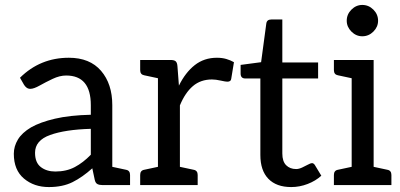

<svg xmlns="http://www.w3.org/2000/svg" viewBox="-20 -750 1619 778"><path d="M178 8Q118 8 77 -26.5Q36 -61 36 -127Q36 -157 52.5 -184.5Q69 -212 106 -234Q143 -255 202.5 -269Q262 -283 348 -285V-324Q348 -444 248 -444Q222 -444 193.5 -430.5Q165 -417 141 -403.5Q117 -390 103 -390Q94 -390 87.5 -395Q81 -400 77 -407L61 -435Q143 -516 259 -516Q344 -516 389.5 -463Q435 -410 435 -324V-74L491 -62Q507 -59 507 -41V0H396Q383 0 375 -4Q367 -8 364 -21L354 -68Q314 -32 274 -12Q234 8 178 8ZM204 -55Q249 -55 283 -73Q317 -91 348 -123V-228Q244 -225 183 -203Q122 -181 122 -131Q122 -91 145.5 -73Q169 -55 204 -55Z M548 0V-41Q548 -59 564 -62L620 -74V-433L564 -445Q548 -448 548 -466V-507H671Q686 -507 692 -501.5Q698 -496 699 -482L705 -403Q731 -456 769 -486Q807 -516 859 -516Q880 -516 897 -511Q914 -506 928 -498L917 -431Q916 -419 901 -419Q894 -419 874 -423.5Q854 -428 839 -428Q793 -428 761.5 -401Q730 -374 709 -323V-74L765 -62Q781 -59 781 -41V0Z M1160 8Q1100 8 1067.5 -25.5Q1035 -59 1035 -122V-432H974Q955 -432 955 -452V-487L1038 -498L1059 -654Q1061 -671 1079 -671H1124V-497H1269V-432H1124V-128Q1124 -96 1139.5 -80.5Q1155 -65 1180 -65Q1191 -65 1204 -71Q1217 -77 1228 -83Q1239 -89 1244 -89Q1251 -89 1256 -81L1282 -38Q1259 -17 1226.5 -4.5Q1194 8 1160 8Z M1333 0V-41Q1333 -59 1349 -62L1405 -74V-433L1349 -445Q1333 -448 1333 -466V-507H1494V-74L1550 -62Q1566 -59 1566 -41V0ZM1448 -603Q1423 -603 1404 -622Q1385 -641 1385 -666Q1385 -692 1404 -711Q1423 -730 1448 -730Q1474 -730 1493 -711Q1512 -692 1512 -666Q1512 -641 1493 -622Q1474 -603 1448 -603Z"/></svg>

Font: Aleo
Style: Regular
Weight: 400
Designer: Alessio Laiso
Foundry: Alessio Laiso
Version: Version 2.001; ttfautohint (v1.8.4.7-5d5b);gftools[0.9.29]